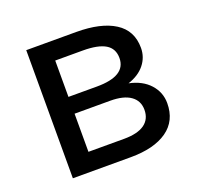

<svg xmlns="http://www.w3.org/2000/svg" viewBox="-99 -636 772 744"><g transform="rotate(-20 287.5 -264.0)"><path d="M80.6 -528.3H286.1Q388.2 -528.3 444.8 -492.4Q501.5 -456.5 501.5 -384.8Q501.5 -346.2 477.5 -316.4Q453.6 -286.6 409.2 -272Q463.4 -260.7 493.7 -227.1Q523.9 -193.4 523.9 -148.9Q523.9 -76.2 470 -38.1Q416 0 319.3 0H80.6ZM172.4 -232.9V-75.7H319.3Q375 -75.7 403.6 -95.9Q432.1 -116.2 432.1 -154.8Q432.1 -191.9 403.3 -212.4Q374.5 -232.9 319.3 -232.9ZM172.4 -302.2H289.6Q409.7 -302.2 409.7 -376.5Q409.7 -415.5 379.2 -433.8Q348.6 -452.1 286.1 -452.1H172.4Z"/></g></svg>

Font: Bert Sans Medium
Style: Regular
Weight: 500
Designer: Christian Robertson, Adam Twardoch, & Cristiano Sobral
Foundry: Google
Version: Version 12.135;January 10, 2020;FontCreator 12.0.0.2547 64-b